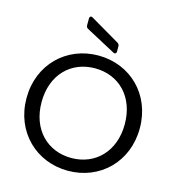

<svg xmlns="http://www.w3.org/2000/svg" viewBox="-131 -1028 1048 1146"><g transform="rotate(15 393.0 -455.5)"><path d="M393 7C590 7 743 -140 743 -349C743 -558 590 -705 393 -705C197 -705 43 -558 43 -349C43 -140 197 7 393 7ZM393 -72C246 -72 136 -179 136 -349C136 -520 246 -626 393 -626C540 -626 650 -520 650 -349C650 -179 540 -72 393 -72ZM280 -903V-862C280 -853 283 -847 292 -842L473 -745C484 -739 493 -744 493 -757V-789C493 -798 489 -804 481 -809L300 -915C289 -922 280 -916 280 -903Z"/></g></svg>

Font: Arvore Sans
Style: Regular
Weight: 400
Designer: Jonny Pinhorn (Latin) Dan Schunck (customization for Arvore)
Version: Version 1.000;Glyphs 3.3 (3305)